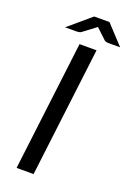

<svg xmlns="http://www.w3.org/2000/svg" viewBox="-165 -938 686 998"><g transform="rotate(20 178.0 -439.0)"><path d="M158.5 0H64.5L152 -716.5H246ZM356 -773H290.5Q285 -773 278.8 -774.5Q272.5 -776 268.5 -779.5L211.5 -833L140.5 -779.5Q136 -776 129.2 -774.5Q122.5 -773 116.5 -773H51.5L174.5 -877.5H259Z"/></g></svg>

Font: Lato TR
Style: Italic
Weight: 400
Italic angle: -12°
Designer: Lukasz Dziedzic
Foundry: tyPoland Lukasz Dziedzic
Version: Version 1.104 2013